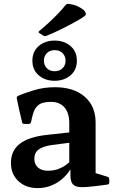

<svg xmlns="http://www.w3.org/2000/svg" viewBox="-20 -953 595 984"><path d="M173 11Q112 11 74 -25Q36 -61 36 -118Q36 -181 82 -216.5Q128 -252 223 -262L351 -276L349 -223L247 -210Q199 -203 177.5 -186.5Q156 -170 156 -139Q156 -111 174.5 -94.5Q193 -78 225 -78Q256 -78 279.5 -87Q303 -96 318.5 -108Q334 -120 340 -127L352 -115Q349 -97 334.5 -75.5Q320 -54 296.5 -34Q273 -14 241.5 -1.5Q210 11 173 11ZM335 -322Q335 -374 310.5 -402.5Q286 -431 240 -431Q218 -431 199.5 -426Q181 -421 167.5 -405.5Q154 -390 146 -358L139 -327Q136 -318 127 -318H104Q94 -318 93 -328Q85 -359 78.5 -389.5Q72 -420 66 -449Q64 -457 73 -462Q103 -475 153.5 -490.5Q204 -506 262 -506Q358 -506 414 -457.5Q470 -409 470 -325V-162H335ZM470 -162V-38L450 -72L531 -47Q540 -44 540 -34V-18Q540 -8 530 -7L476 0Q424 7 394.5 6Q365 5 353 -9Q341 -23 341 -53V-101L335 -109V-162ZM260 -539Q211 -539 178.5 -567Q146 -595 146 -642Q146 -689 178.5 -717Q211 -745 260 -745Q309 -745 341.5 -717Q374 -689 374 -642Q374 -595 341.5 -567Q309 -539 260 -539ZM260 -588Q286 -588 301 -603.5Q316 -619 316 -642Q316 -665 301 -680.5Q286 -696 260 -696Q235 -696 220 -680.5Q205 -665 205 -642Q205 -619 220 -603.5Q235 -588 260 -588ZM182 -783Q174 -788 181 -794Q203 -812 226.5 -833.5Q250 -855 273.5 -879Q297 -903 316 -927Q322 -934 332 -933Q358 -930 377.5 -921Q397 -912 410 -901Q418 -891 420 -884.5Q422 -878 414.5 -871.5Q407 -865 387 -853Q347 -830 301 -807Q255 -784 217 -769Q209 -766 201 -771Z"/></svg>

Font: Hahmlet SemiBold
Style: Regular
Weight: 600
Version: Version 1.002